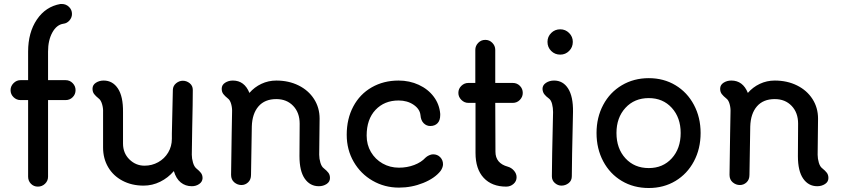

<svg xmlns="http://www.w3.org/2000/svg" viewBox="-20 -919 4216 963"><path d="M309 -517Q330 -517 344.5 -502Q359 -487 359 -467Q359 -446 344.5 -431.5Q330 -417 309 -417H221V-33Q221 -12 206 2.5Q191 17 170 17Q149 17 135 2.5Q121 -12 121 -33V-417H83Q63 -417 48 -431.5Q33 -446 33 -467Q33 -487 48 -502Q63 -517 83 -517H121V-660Q121 -756 165 -821Q209 -886 283 -899H290Q311 -899 326 -884.5Q341 -870 341 -849Q341 -831 328.5 -816.5Q316 -802 298 -800Q264 -795 242.5 -756Q221 -717 221 -660V-517Z M996 -25Q995 -7 979 4Q963 15 942 15Q910 15 886.5 -4Q863 -23 852 -61Q823 -27 783.5 -7.5Q744 12 700 12Q641 12 594.5 -12.5Q548 -37 522.5 -80.5Q497 -124 497 -179V-357Q498 -376 492 -396.5Q486 -417 475 -425Q460 -437 452 -447.5Q444 -458 444 -474Q444 -493 461 -504Q478 -515 500 -515Q545 -515 571.5 -475Q598 -435 597 -356V-199Q597 -151 629 -119.5Q661 -88 705 -88Q742 -88 773.5 -105.5Q805 -123 823.5 -154Q842 -185 842 -223V-249Q846 -446 847 -469Q848 -489 863.5 -501.5Q879 -514 897 -514Q916 -514 931.5 -501.5Q947 -489 947 -468Q947 -409 944 -275L942 -143Q942 -124 948 -103.5Q954 -83 965 -74Q980 -62 988 -51.5Q996 -41 996 -25Z M1635 -26Q1635 -7 1618 4Q1601 15 1579 15Q1535 15 1508.5 -23Q1482 -61 1482 -136L1483 -299Q1483 -354 1450.5 -388Q1418 -422 1366 -422Q1308 -422 1276.5 -385.5Q1245 -349 1243 -285L1239 -42Q1239 -18 1224.5 -4.5Q1210 9 1191 9Q1171 9 1155 -4.5Q1139 -18 1139 -42L1142 -248L1144 -357Q1145 -377 1139.5 -397Q1134 -417 1123 -425Q1108 -437 1100 -447.5Q1092 -458 1092 -474Q1092 -493 1109 -504Q1126 -515 1148 -515Q1206 -515 1231 -453Q1256 -482 1291 -498.5Q1326 -515 1366 -515Q1428 -515 1477.5 -490.5Q1527 -466 1555 -422.5Q1583 -379 1583 -324L1581 -143Q1581 -123 1587 -103Q1593 -83 1604 -75Q1619 -63 1627 -52.5Q1635 -42 1635 -26Z M1719 -243Q1719 -323 1752 -385Q1785 -447 1844.5 -481Q1904 -515 1979 -515Q2034 -515 2080.5 -493.5Q2127 -472 2155.5 -434Q2184 -396 2188 -348V-342Q2188 -315 2174.5 -301Q2161 -287 2138 -287Q2119 -287 2105 -301Q2091 -315 2089 -341Q2086 -372 2054.5 -393.5Q2023 -415 1979 -415Q1908 -415 1863.5 -368Q1819 -321 1819 -239Q1819 -193 1840.5 -156.5Q1862 -120 1899 -99Q1936 -78 1981 -78Q2022 -78 2057.5 -91.5Q2093 -105 2114 -128Q2121 -135 2132 -140Q2143 -145 2152 -145Q2174 -145 2188 -130.5Q2202 -116 2202 -95Q2202 -87 2198.5 -78Q2195 -69 2190 -62Q2161 -25 2103 -1.5Q2045 22 1981 22Q1909 22 1849 -12.5Q1789 -47 1754 -107.5Q1719 -168 1719 -243Z M2552 -403H2464L2465 -158Q2465 -100 2527 -83Q2545 -78 2558 -63Q2571 -48 2571 -30Q2571 -10 2555.5 3.5Q2540 17 2519 17Q2447 17 2406 -27Q2365 -71 2365 -152V-403H2329Q2309 -403 2294 -418Q2279 -433 2279 -453Q2279 -474 2294 -488.5Q2309 -503 2329 -503H2364V-669Q2364 -689 2378.5 -704Q2393 -719 2414 -719Q2435 -719 2449.5 -704Q2464 -689 2464 -669V-503H2552Q2573 -503 2587.5 -488.5Q2602 -474 2602 -453Q2602 -433 2587.5 -418Q2573 -403 2552 -403Z M2726 -709Q2726 -735 2744.5 -753.5Q2763 -772 2790 -772Q2816 -772 2834.5 -753.5Q2853 -735 2853 -709Q2853 -682 2834.5 -663.5Q2816 -645 2790 -645Q2763 -645 2744.5 -663.5Q2726 -682 2726 -709ZM2748 -35Q2748 -105 2754 -357Q2754 -378 2749 -397.5Q2744 -417 2733 -425Q2718 -436 2710 -446.5Q2702 -457 2701 -473Q2701 -492 2718.5 -503.5Q2736 -515 2759 -515Q2804 -515 2829.5 -475Q2855 -435 2854 -358Q2848 -102 2848 -35Q2848 -13 2832 -0.5Q2816 12 2796 12Q2778 12 2763 -1Q2748 -14 2748 -35Z M2972 -252Q2972 -330 3005.5 -393Q3039 -456 3099 -491.5Q3159 -527 3234 -527Q3309 -527 3368 -491.5Q3427 -456 3460.5 -393Q3494 -330 3494 -252Q3494 -173 3460.5 -110Q3427 -47 3368 -11.5Q3309 24 3234 24Q3158 24 3098.5 -11.5Q3039 -47 3005.5 -110Q2972 -173 2972 -252ZM3394 -252Q3394 -329 3349.5 -378Q3305 -427 3234 -427Q3162 -427 3117 -378Q3072 -329 3072 -252Q3072 -174 3117 -125Q3162 -76 3234 -76Q3305 -76 3349.5 -125Q3394 -174 3394 -252Z M4135 -26Q4135 -7 4118 4Q4101 15 4079 15Q4035 15 4008.5 -23Q3982 -61 3982 -136L3983 -299Q3983 -354 3950.5 -388Q3918 -422 3866 -422Q3808 -422 3776.5 -385.5Q3745 -349 3743 -285L3739 -42Q3739 -18 3724.5 -4.5Q3710 9 3691 9Q3671 9 3655 -4.5Q3639 -18 3639 -42L3642 -248L3644 -357Q3645 -377 3639.5 -397Q3634 -417 3623 -425Q3608 -437 3600 -447.5Q3592 -458 3592 -474Q3592 -493 3609 -504Q3626 -515 3648 -515Q3706 -515 3731 -453Q3756 -482 3791 -498.5Q3826 -515 3866 -515Q3928 -515 3977.5 -490.5Q4027 -466 4055 -422.5Q4083 -379 4083 -324L4081 -143Q4081 -123 4087 -103Q4093 -83 4104 -75Q4119 -63 4127 -52.5Q4135 -42 4135 -26Z"/></svg>

Font: Tsukimi Rounded SemiBold
Style: Regular
Weight: 600
Designer: Takashi Funayama
Foundry: Takashi Funayama
Version: Version 1.032; ttfautohint (v1.8.3)